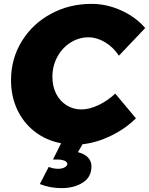

<svg xmlns="http://www.w3.org/2000/svg" viewBox="-20 -734 771 993"><path d="M407 12 383 53Q419 62 436 81.5Q453 101 453 126Q453 182 408 210.5Q363 239 298 239Q239 239 186 218L232 129Q255 139 281 139Q301 139 314.5 131.5Q328 124 328 114Q328 103 313 97Q298 91 276 91H254L296 7Q218 -8 159.5 -53.5Q101 -99 69 -167.5Q37 -236 37 -319Q37 -430 92.5 -520.5Q148 -611 243.5 -662.5Q339 -714 453 -714Q532 -714 607 -680Q682 -646 731 -589L595 -446Q566 -490 523.5 -515.5Q481 -541 438 -541Q388 -541 345 -514Q302 -487 276.5 -440Q251 -393 251 -336Q251 -288 270 -250Q289 -212 323.5 -190Q358 -168 401 -168Q442 -168 489.5 -190.5Q537 -213 576 -250L683 -122Q627 -67 553.5 -31.5Q480 4 407 12Z"/></svg>

Font: TypoPRO Montserrat
Style: Italic
Weight: 800
Italic angle: -11.3°
Designer: Julieta Ulanovsky
Foundry: Julieta Ulanovsky
Version: Version 6.001